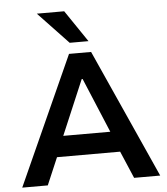

<svg xmlns="http://www.w3.org/2000/svg" viewBox="-61 -993 914 1048"><g transform="rotate(-5 396.0 -469.5)"><path d="M18 0 336 -705H457L774 0H631L547 -197L606 -149H184L242 -197L158 0ZM393 -562 253 -232 228 -262H562L536 -232L398 -562ZM345 -765 180 -939H330L448 -765Z"/></g></svg>

Font: Nunito Sans 7pt
Style: Bold
Weight: 700
Designer: Vernon Adams
Foundry: Vernon Adams
Version: Version 3.101;gftools[0.9.27]